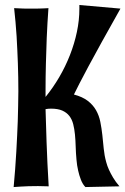

<svg xmlns="http://www.w3.org/2000/svg" viewBox="-20 -736 507 776"><path d="M176.8 17.1Q165.5 17.1 155 16.6Q144.5 16.1 133.8 16.1Q113.3 16.1 95.2 16.6Q77.1 17.1 64 18.1Q47.9 19 35.2 20Q42 -53.2 45.9 -122.6Q49.8 -191.9 51.8 -246.6Q53.7 -310.1 54.2 -367.2Q54.2 -422.9 52.2 -481Q51.3 -505.9 50 -533.4Q48.8 -561 47.1 -589.6Q45.4 -618.2 42.7 -647Q40 -675.8 37.1 -703.1Q57.6 -701.7 75.2 -701.4Q92.8 -701.2 107.9 -701.2Q123.5 -701.2 136.2 -701.4Q148.9 -701.7 157.7 -702.1Q168 -702.6 175.8 -703.1Q171.4 -642.1 168.9 -583.5Q166.5 -524.9 165.5 -478Q164.1 -423.3 164.1 -374V-344.2Q194.3 -381.3 219.5 -424.3Q244.6 -467.3 262.7 -513.4Q280.8 -559.6 290.8 -606.9Q300.8 -654.3 300.8 -700.2V-715.8L466.8 -701.2Q423.8 -625.5 392.1 -567.6Q360.4 -509.8 337.6 -467.8Q314.9 -425.8 300.8 -397.9Q286.6 -370.1 278.8 -354Q313.5 -344.7 334.7 -328.4Q356 -312 368.2 -290.5Q380.4 -269 385.5 -243.4Q390.6 -217.8 393.6 -190.4Q396.5 -163.1 399.2 -135.3Q401.9 -107.4 409.2 -81.1Q413.1 -65.9 420.4 -49.8Q426.8 -35.6 437 -18.3Q447.3 -1 462.9 17.1L325.2 20Q314 8.8 306.9 -9.8Q299.8 -28.3 295.9 -46.4Q291 -67.4 289.1 -90.8Q286.6 -117.7 285.9 -143.3Q285.2 -168.9 283 -191.9Q280.8 -214.8 275.9 -234.1Q271 -253.4 260.3 -267.3Q249.5 -281.2 231.7 -289.1Q213.9 -296.9 186 -296.9Q180.7 -296.9 175.3 -296.4Q169.9 -295.9 164.1 -294.9Q165.5 -242.2 168.2 -161.9Q170.9 -81.5 176.8 17.1Z"/></svg>

Font: Rum Raisin
Style: Regular
Weight: 400
Designer: Astigmatic (AOETI)
Foundry: Astigmatic (AOETI)
Version: Version 1.000